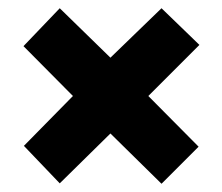

<svg xmlns="http://www.w3.org/2000/svg" viewBox="-20 -586 540 466"><path d="M372 -566 248 -446 125 -566 37 -474 157 -353 38 -232 125 -141 248 -262 372 -140 462 -230 340 -353 464 -477Z"/></svg>

Font: Noto Sans Armenian ExtraCondensed Black
Style: Regular
Weight: 900
Width: 2
Designer: Monotype Design Team
Foundry: Monotype Imaging Inc.
Version: Version 2.008